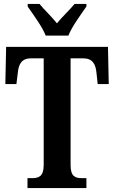

<svg xmlns="http://www.w3.org/2000/svg" viewBox="-20 -951 578 971"><path d="M211 -771H326C343 -816 391 -880 417 -918V-931H357C335 -903 293 -865 268 -833C243 -865 202 -903 180 -931H120V-918C146 -880 194 -816 211 -771ZM119 0H417V-50H395C361 -50 337 -58 337 -116V-656H400C449 -656 464 -626 468 -582L474 -526H530L526 -714H11L7 -526H63L70 -582C74 -626 89 -656 137 -656H201V-116C201 -58 175 -50 141 -50H119Z"/></svg>

Font: Noto Serif Lao ExtraCondensed
Style: Bold
Weight: 700
Width: 2
Designer: Monotype Design Team
Foundry: Monotype Imaging Inc.
Version: Version 2.003